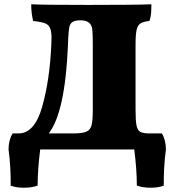

<svg xmlns="http://www.w3.org/2000/svg" viewBox="-20 -699 826 898"><path d="M746 169Q722 179 685 179Q649 179 620 169Q620 96 608 0H168Q156 96 156 169Q129 179 91 179Q54 179 30 169Q31 82 20 0Q20 -44 39 -75H67Q142 -75 177.5 -200.5Q213 -326 220 -491L221 -520Q221 -552 214 -568Q207 -584 189.5 -590.5Q172 -597 135 -601Q126 -637 126 -679Q177 -676 393 -676Q631 -676 688 -679Q688 -653 686.5 -635.5Q685 -618 679 -601Q650 -598 637 -589.5Q624 -581 619 -559.5Q614 -538 614 -491V-185Q614 -134 618.5 -112Q623 -90 636 -82.5Q649 -75 679 -75H737Q756 -44 756 0Q745 82 746 169ZM396 -593Q383 -604 355 -604Q326 -604 314 -592Q306 -584 303.5 -568.5Q301 -553 299 -519Q299 -501 298 -491Q285 -174 208 -75H321Q365 -75 383.5 -83Q402 -91 408 -112.5Q414 -134 414 -185V-491Q414 -543 411.5 -562.5Q409 -582 396 -593Z"/></svg>

Font: Vollkorn SC Black
Style: Regular
Weight: 900
Designer: Friedrich Althausen
Foundry: Friedrich Althausen
Version: Version 4.015